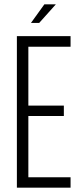

<svg xmlns="http://www.w3.org/2000/svg" viewBox="-20 -867 361 887"><path d="M185 -847 123 -761H161L238 -847ZM58 -700V0H306V-48H111V-331H275V-379H111V-651H306V-700Z"/></svg>

Font: Modon Arabic
Style: Regular
Weight: 400
Designer: Ahmedzaza
Foundry: Ahmedzaza
Version: Version 2.010